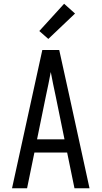

<svg xmlns="http://www.w3.org/2000/svg" viewBox="-20 -1001 540 1021"><path d="M44 0 205 -735H295L349 -490L456 0H376L337 -190H163L124 0ZM323 -260 276 -490Q269 -522 262.5 -554Q256 -586 250 -618Q244 -586 237.5 -554Q231 -522 224 -490L177 -260ZM237 -794 189 -836 321 -981 379 -929Z"/></svg>

Font: Iosevka www.saffi
Style: Regular
Weight: 400
Monospace: yes
Designer: Belleve Invis
Foundry: Belleve Invis
Version: Version 22.0.2; ttfautohint (v1.8.3)